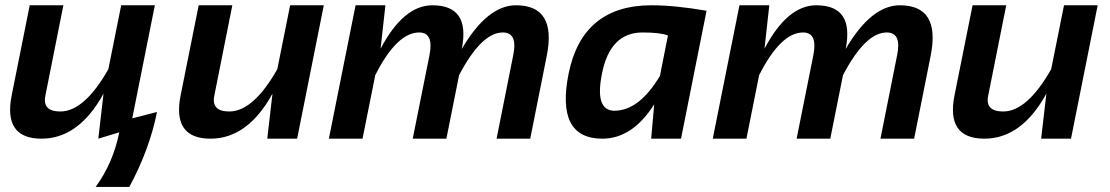

<svg xmlns="http://www.w3.org/2000/svg" viewBox="-20 -533 4267 738"><path d="M488.3 -78.1 583.5 -102.5Q554.7 41.5 477.1 185.5H347.7Q415 92.8 438.5 -24.4L357.9 0L377.9 -172.9Q282.7 0 139.6 0Q-8.3 0 24.9 -166.5L94.2 -512.7H223.6L154.3 -165Q142.1 -104.5 211.9 -104.5Q304.2 -104.5 396.5 -267.1L445.8 -512.7H575.2Z M1224.6 -512.7 1122.1 0H1007.3L1027.3 -172.9Q932.1 0 789.1 0Q641.1 0 674.3 -166.5L743.7 -512.7H873L803.7 -165Q791.5 -104.5 861.3 -104.5Q953.6 -104.5 1045.9 -267.1L1095.2 -512.7Z M1244.1 0 1346.7 -512.7H1461.4L1442.9 -345.7Q1530.8 -512.7 1642.1 -512.7Q1788.6 -512.7 1754.9 -344.7Q1853 -512.7 1963.4 -512.7Q2120.6 -512.7 2081.5 -317.9L2018.1 0H1888.7L1953.1 -322.8Q1970.2 -408.2 1912.6 -408.2Q1830.6 -408.2 1744.6 -244.1L1695.8 0H1566.4L1630.9 -321.3Q1647.9 -408.2 1591.3 -408.2Q1505.4 -408.2 1422.4 -244.1L1373.5 0Z M2547.4 -396.5Q2518.1 -408.2 2449.7 -408.2Q2325.2 -408.2 2293.9 -250.5Q2265.1 -107.4 2341.8 -107.4Q2436.5 -107.4 2516.6 -241.2ZM2597.7 0H2482.9L2494.6 -131.8Q2410.6 0 2295.4 0Q2115.7 0 2165.5 -249.5Q2218.3 -512.7 2484.4 -512.7Q2573.7 -512.7 2695.8 -491.7Z M2719.7 0 2822.3 -512.7H2937L2918.5 -345.7Q3006.3 -512.7 3117.7 -512.7Q3264.2 -512.7 3230.5 -344.7Q3328.6 -512.7 3439 -512.7Q3596.2 -512.7 3557.1 -317.9L3493.7 0H3364.3L3428.7 -322.8Q3445.8 -408.2 3388.2 -408.2Q3306.2 -408.2 3220.2 -244.1L3171.4 0H3042L3106.4 -321.3Q3123.5 -408.2 3066.9 -408.2Q2981 -408.2 2897.9 -244.1L2849.1 0Z M4199.2 -512.7 4096.7 0H3981.9L4002 -172.9Q3906.7 0 3763.7 0Q3615.7 0 3648.9 -166.5L3718.3 -512.7H3847.7L3778.3 -165Q3766.1 -104.5 3835.9 -104.5Q3928.2 -104.5 4020.5 -267.1L4069.8 -512.7Z"/></svg>

Font: Sansation
Style: Bold Italic
Weight: 700
Designer: Bernd Montag
Version: Version 1.301